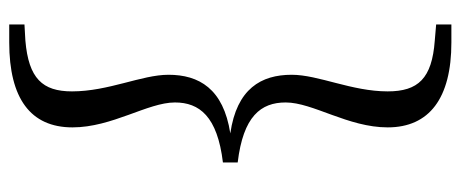

<svg xmlns="http://www.w3.org/2000/svg" viewBox="-311 -513 998 416"><g transform="rotate(90 188.0 -305.0)"><path d="M332 -321C232 -333 202 -371 202 -425C202 -484 256 -560 256 -646C256 -736 193 -784 72 -784H33V-751L68 -748C150 -742 178 -712 178 -646C178 -568 142 -496 142 -438C142 -372 172 -319 269 -305C172 -290 142 -237 142 -171C142 -113 178 -41 178 38C178 102 150 132 68 139L33 141V174H72C193 174 256 128 256 37C256 -49 202 -126 202 -185C202 -238 232 -277 332 -289Z"/></g></svg>

Font: Noto Serif KR Medium
Style: Regular
Weight: 500
Designer: Ryoko NISHIZUKA 西塚涼子 (kana & ideographs); Frank Grießhammer (Latin, Greek & Cyrillic); Wenlong ZHANG 张文龙 (bopomofo); San
Foundry: Adobe
Version: Version 2.001;hotconv 1.1.0;makeotfexe 2.6.0